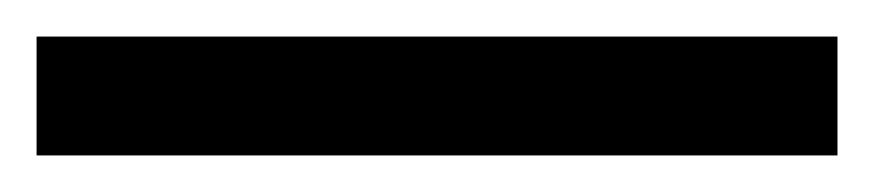

<svg xmlns="http://www.w3.org/2000/svg" viewBox="-22 70 478 105"><path d="M436 155H-2V90H436Z"/></svg>

Font: Noto Sans Cham Medium
Style: Regular
Weight: 500
Version: Version 2.002